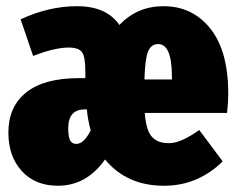

<svg xmlns="http://www.w3.org/2000/svg" viewBox="-20 -574 759 614"><path d="M710 -273.9Q710 -249 706.1 -212.9H442.9Q445.3 -183.1 451.4 -163.6Q457.5 -144 468.3 -134Q479 -124 491.5 -120.1Q503.9 -116.2 522 -116.2Q557.6 -116.2 617.2 -158.2L691.9 -58.1Q657.2 -22.5 609.4 -1.2Q561.5 20 503.9 20Q385.3 20 315.9 -64Q256.8 20 165 20Q92.3 20 49.6 -27.1Q6.8 -74.2 6.8 -149.9Q6.8 -232.9 64 -278.6Q121.1 -324.2 232.9 -324.2H252.9V-345.2Q252.9 -392.1 242.4 -407Q231.9 -421.9 199.2 -421.9Q154.8 -421.9 85.9 -395L45.9 -512.2Q136.7 -554.2 226.1 -554.2Q320.8 -554.2 361.8 -494.1Q418.9 -554.2 502.9 -554.2Q595.7 -554.2 652.8 -482.4Q710 -410.6 710 -273.9ZM529.8 -319.8V-328.1Q529.8 -433.1 485.8 -433.1Q463.4 -433.1 453.6 -409.4Q443.8 -385.7 441.9 -319.8ZM224.1 -113.8Q248.5 -113.8 270 -157.2Q260.3 -192.9 257.8 -224.1H251Q198.2 -224.1 198.2 -164.1Q198.2 -136.2 204.3 -125Q210.4 -113.8 224.1 -113.8Z"/></svg>

Font: Fira Sans Compressed Heavy
Style: Regular
Weight: 900
Width: 1
Designer: Carrois Corporate & Edenspiekermann AG
Foundry: Carrois Corporate GbR & Edenspiekermann AG
Version: Version 4.203;PS 004.203;hotconv 1.0.88;makeotf.lib2.5.64775